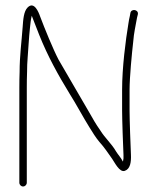

<svg xmlns="http://www.w3.org/2000/svg" viewBox="-20 -642 569 695"><path d="M77 19V-325C77 -344.3 77.3 -363.3 78 -382C78 -400 78.7 -416.7 80 -432C83.1 -469.1 84.5 -505.8 88.5 -541.5L91 -564C91.7 -570 93 -577 95 -585C103.3 -564.5 107.3 -552.2 122 -515.5C153.3 -437.2 191 -369.7 233 -301C252.7 -270.5 283.2 -213.7 303.5 -181.5C315.5 -162.5 325.8 -144.8 340 -128C358.3 -107.9 370.5 -88.7 386 -67C394.3 -55.4 412.4 -17.1 431.5 -23.5C451.6 -30.2 455.2 -55.4 454 -82C452.6 -109.7 449 -210.2 449 -241V-317C449 -362.4 457.6 -451 462 -489C465 -526.4 470.5 -545.3 476 -578L479 -590C482.6 -607.8 454.8 -611.9 452 -595L450 -584C448 -576 446.3 -567.3 445 -558C434.5 -494.8 422 -396.9 422 -317V-241C422 -209.6 425.6 -109.5 427 -81C427.7 -72.3 427 -64.3 425 -57C417.5 -72 407.1 -82.2 400 -94C384.1 -121.8 359.8 -142.6 343 -170C324.9 -196.1 320.4 -204.8 300.5 -239.5C266.1 -299.5 227.7 -363.5 192 -426C172.5 -463.1 141.6 -538.8 125 -583C119.4 -599 103.4 -638.4 80 -615C65.7 -600.7 63.9 -570.7 62 -544C58.2 -490.6 51 -439.9 51 -382C50.3 -364 50 -345 50 -325V19C50 26.7 56 33 63.5 33C71 33 77 26.7 77 19Z"/></svg>

Font: Take Off
Style: Regular, Eh
Weight: 400
Foundry: Cannot Into Space Fonts
Version: Version 0.89